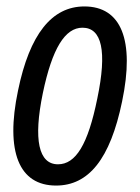

<svg xmlns="http://www.w3.org/2000/svg" viewBox="-20 -566 435 596"><path d="M154 10C255 10 322 -72 359 -251C399 -442 356 -546 242 -546C141 -546 72 -460 36 -285C-4 -95 39 10 154 10ZM160 -56C100 -56 83 -132 113 -277C142 -416 182 -480 236 -480C296 -480 313 -408 282 -260C253 -117 215 -56 160 -56Z"/></svg>

Font: Noto Sans ExtraCondensed
Style: Italic
Weight: 400
Width: 2
Italic angle: -12°
Designer: Monotype Design Team
Foundry: Monotype Imaging Inc.
Version: Version 2.013